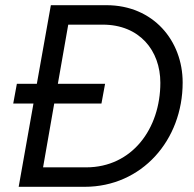

<svg xmlns="http://www.w3.org/2000/svg" viewBox="-20 -720 749 740"><path d="M31 -321H109L52 0H306C527 0 684 -180 684 -402C684 -563 571 -700 390 -700H176L122 -397H45ZM146 -75 189 -321H371L385 -397H203L243 -625H376C518 -625 598 -525 598 -401C598 -224 489 -75 312 -75Z"/></svg>

Font: Fixel Display 20240404
Style: Italic
Weight: 400
Italic angle: -10°
Designer: AlfaBravo + MacPaw
Foundry: Kyrylo Tkachov, Marchela Mozhyna, Serhii Makarenko, Maria Weinstein, Zakhar Kryvoshyya
Version: Version 1.211;Glyphs 3.2 (3225)